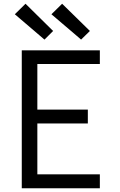

<svg xmlns="http://www.w3.org/2000/svg" viewBox="-20 -1003 640 1023"><path d="M96 0V-735H512V-662H179V-419H448V-345H179V-74H512V0ZM412 -792 389 -812 254 -927 311 -983 459 -838ZM217 -792 59 -927 116 -983 263 -838Z"/></svg>

Font: Iosevka Fixed Extended
Style: Regular
Weight: 400
Width: 7
Monospace: yes
Designer: Belleve Invis
Foundry: Belleve Invis
Version: Version 24.1.1; ttfautohint (v1.8.4)